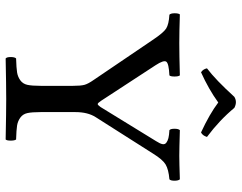

<svg xmlns="http://www.w3.org/2000/svg" viewBox="-108 -746 856 680"><g transform="rotate(90 320.0 -406.0)"><path d="M377 -122Q377 -91 380.5 -75Q384 -59 396.5 -50Q409 -41 424.5 -38.5Q440 -36 474 -35Q478 -30 478 -16Q478 -2 474 2Q374 0 331 0Q285 0 187 2Q182 -2 182 -16Q182 -30 187 -35Q221 -36 236.5 -38.5Q252 -41 264.5 -50Q277 -59 280.5 -75Q284 -91 284 -122V-237Q284 -264 280.5 -277Q277 -290 263 -310L122 -518Q96 -557 81 -566.5Q66 -576 32 -578Q27 -583 27 -596.5Q27 -610 31 -615Q91 -613 133 -613Q175 -613 247 -615Q251 -610 251 -596Q251 -582 247 -578Q205 -576 198.5 -567Q192 -558 211 -529L337 -336Q345 -324 348.5 -324Q352 -324 359 -334L480 -531Q489 -545 490.5 -553.5Q492 -562 485.5 -567Q479 -572 469 -574.5Q459 -577 441 -578Q436 -582 436 -596Q436 -610 441 -615Q508 -613 532 -613Q555 -613 615 -615Q620 -610 620 -596Q620 -582 615 -578Q580 -575 562.5 -564.5Q545 -554 524 -520L395 -317Q377 -289 377 -245ZM362 -808Q406 -755 465 -711Q460 -695 449 -690Q384 -720 343 -751Q296 -717 236 -690Q225 -697 222 -711Q263 -742 323 -808Q341 -819 362 -808Z"/></g></svg>

Font: Libertinus Mono
Style: Regular
Weight: 400
Designer: Philipp H. Poll
Foundry: Khaled Hosny
Version: Version 6.7